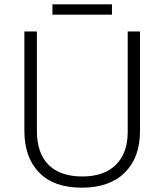

<svg xmlns="http://www.w3.org/2000/svg" viewBox="-20 -860 762 890"><path d="M629 -252Q629 -130 558.5 -60Q488 10 359 10Q230 10 161.5 -60Q93 -130 93 -254V-714H151V-254Q151 -150 205 -96Q259 -42 362 -42Q463 -42 517.5 -96.5Q572 -151 572 -248V-714H629ZM499 -840V-792H223V-840Z"/></svg>

Font: Noto Sans Lao Looped Light
Style: Regular
Weight: 300
Designer: Mark Frömberg, Ben Mitchell
Foundry: The Fontpad Ltd
Version: Version 1.002; ttfautohint (v1.8.4.7-5d5b)